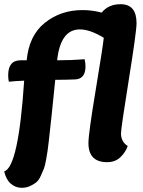

<svg xmlns="http://www.w3.org/2000/svg" viewBox="-20 -762 680 914"><path d="M554 -742Q630 -742 630 -652Q630 -612 593 -381.5Q556 -151 556 -127Q556 -87 588 -67Q577 -36 552.5 -13Q528 10 490 10Q401 10 401 -81Q401 -125 435 -330Q469 -535 474 -582Q409 -622 360 -622Q268 -622 252 -475Q321 -475 383 -480Q387 -460 387 -446Q387 -387 339 -384Q293 -382 243 -382Q224 -191 212 -88Q208 -56 206.5 -44Q205 -32 199.5 -2Q194 28 189 41Q184 54 174 75.5Q164 97 152 106.5Q140 116 122.5 124Q105 132 83 132Q54 132 31.5 112.5Q9 93 0 54Q68 33 95 -378Q48 -376 22 -373Q19 -388 19 -404Q19 -475 78 -475H107Q118 -593 193.5 -653.5Q269 -714 373 -714Q419 -714 464 -702Q496 -742 554 -742Z"/></svg>

Font: Overlock Black
Style: Italic
Weight: 900
Designer: Dario Muhafara
Foundry: Dario Manuel Muhafara
Version: Version 1.002